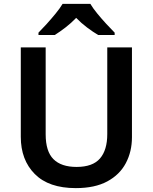

<svg xmlns="http://www.w3.org/2000/svg" viewBox="-20 -958 787 988"><path d="M659 -252Q659 -178 627.5 -118.5Q596 -59 532 -24.5Q468 10 370 10Q231 10 159 -62.5Q87 -135 87 -254V-714H215V-267Q215 -179 255 -139Q295 -99 374 -99Q457 -99 494.5 -142.5Q532 -186 532 -268V-714H659ZM445 -938Q458 -916 480.5 -888.5Q503 -861 527 -835Q551 -809 570 -790V-778H485Q458 -794 428 -816.5Q398 -839 372 -866Q346 -839 317.5 -817Q289 -795 262 -778H178V-790Q197 -809 220.5 -835Q244 -861 266.5 -888.5Q289 -916 302 -938Z"/></svg>

Font: Noto Sans Bassa Vah SemiBold
Style: Regular
Weight: 600
Designer: Monotype Design Team
Foundry: Monotype Imaging Inc.
Version: Version 2.002; ttfautohint (v1.8.4.7-5d5b)